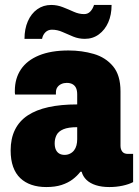

<svg xmlns="http://www.w3.org/2000/svg" viewBox="-20 -744 560 776"><path d="M167 12Q134 12 107.5 3Q81 -6 62 -24Q43 -42 33 -70Q23 -98 23 -136Q23 -184 40.5 -219.5Q58 -255 92 -277.5Q126 -300 176 -311Q226 -322 292 -322V-362Q292 -378 287.5 -388Q283 -398 273.5 -403.5Q264 -409 250 -409Q238 -409 228 -404.5Q218 -400 212 -391.5Q206 -383 206 -370V-362H41Q40 -366 40 -369.5Q40 -373 40 -377Q40 -427 64.5 -463.5Q89 -500 137.5 -520Q186 -540 257 -540Q311 -540 359 -526Q407 -512 437 -476Q467 -440 467 -375V-155Q467 -141 474 -131.5Q481 -122 497 -122H518V-8Q501 1 475.5 6.5Q450 12 422 12Q391 12 367.5 4.5Q344 -3 329.5 -17Q315 -31 310 -50H305Q292 -33 273.5 -19Q255 -5 229 3.5Q203 12 167 12ZM241 -118Q253 -118 263 -123Q273 -128 279.5 -136.5Q286 -145 289 -156.5Q292 -168 292 -181V-230Q256 -230 236 -221.5Q216 -213 208.5 -198Q201 -183 201 -165Q201 -149 206 -138.5Q211 -128 220 -123Q229 -118 241 -118ZM79 -587Q79 -627 92.5 -658Q106 -689 130.5 -706.5Q155 -724 187 -724Q211 -724 234 -715Q257 -706 278 -696.5Q299 -687 320 -687Q335 -687 345 -697.5Q355 -708 360 -724H431Q431 -684 417.5 -653.5Q404 -623 379.5 -605Q355 -587 323 -587Q298 -587 276 -596Q254 -605 233 -614.5Q212 -624 190 -624Q174 -624 163.5 -613.5Q153 -603 150 -587Z"/></svg>

Font: Archivo Condensed Black
Style: Regular
Weight: 900
Width: 3
Designer: Hector Gatti
Foundry: Omnibus-Type
Version: Version 2.001